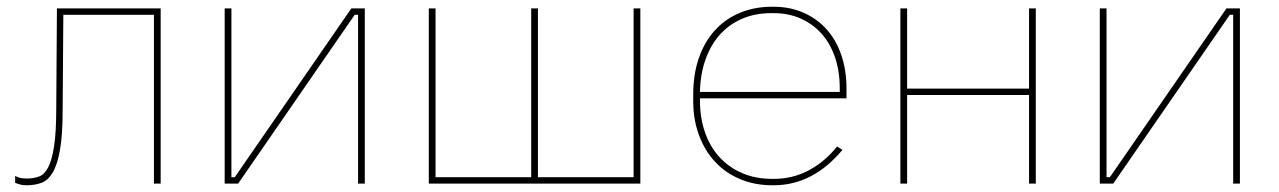

<svg xmlns="http://www.w3.org/2000/svg" viewBox="-20 -545 3796 570"><path d="M59 5Q83 5 102.5 -2Q122 -9 136 -32Q150 -55 158 -99.5Q166 -144 166 -220L168 -501H437V0H457V-520H149L147 -224Q147 -152 140.5 -110.5Q134 -69 123 -48Q112 -27 96 -21Q80 -15 60 -15Q48 -15 39.5 -17Q31 -19 25 -23V-2Q33 1 40.5 3Q48 5 59 5Z M647 0H687L1033 -501H1043V0H1063V-520H1023L677 -19H667V-520H647Z M1253 0H1881V-520H1861V-19H1577V-520H1557V-19H1273V-520H1253Z M2273 5H2277Q2307 5 2335 -2Q2363 -9 2388.5 -22.5Q2414 -36 2437 -55.5Q2460 -75 2481 -100L2465 -110Q2428 -64 2380.5 -39Q2333 -14 2278 -14H2272Q2223 -14 2183.5 -31Q2144 -48 2116 -78.5Q2088 -109 2073 -152Q2058 -195 2058 -247V-253H2493V-283Q2493 -337 2477.5 -382Q2462 -427 2433.5 -458.5Q2405 -490 2365 -507.5Q2325 -525 2276 -525H2272Q2219 -525 2175.5 -506.5Q2132 -488 2101.5 -454Q2071 -420 2054.5 -372Q2038 -324 2038 -265V-245Q2038 -190 2055 -144Q2072 -98 2102.5 -65Q2133 -32 2176.5 -13.5Q2220 5 2273 5ZM2058 -272Q2059 -325 2074.5 -368.5Q2090 -412 2117.5 -442.5Q2145 -473 2183.5 -489.5Q2222 -506 2270 -506H2276Q2321 -506 2357 -490Q2393 -474 2419 -445Q2445 -416 2459 -374.5Q2473 -333 2473 -283V-272Z M2653 0H2673V-263H3035V0H3055V-520H3035V-282H2673V-520H2653Z M3245 0H3285L3631 -501H3641V0H3661V-520H3621L3275 -19H3265V-520H3245Z"/></svg>

Font: Fixel Variable
Style: Regular
Weight: 100
Width: 3
Designer: AlfaBravo + MacPaw
Foundry: Kyrylo Tkachov, Marchela Mozhyna, Serhii Makarenko, Maria Weinstein, Zakhar Kryvoshyya
Version: Version 1.211